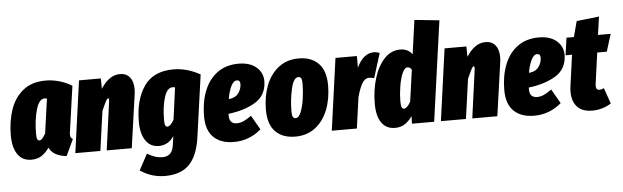

<svg xmlns="http://www.w3.org/2000/svg" viewBox="-56 -979 4604 1420"><g transform="rotate(-5 2246.0 -268.5)"><path d="M493 -499 446 -168Q443 -152 443 -140Q443 -127 447.5 -119Q452 -111 462 -106L405 16Q360 12 325.5 -6.5Q291 -25 277 -58Q249 -19 218 0.5Q187 20 144 20Q77 20 42 -31Q7 -82 7 -172Q7 -276 36 -362Q65 -448 130 -501Q195 -554 298 -554Q399 -554 493 -499ZM194 -167Q194 -139 199 -128Q204 -117 215 -117Q226 -117 237 -129.5Q248 -142 261 -164L297 -420Q288 -423 279 -423Q238 -423 216 -345.5Q194 -268 194 -167Z M949 -434Q949 -416 946 -395L890 0H704L753 -358Q754 -363 754 -371Q754 -383 748 -383Q741 -383 731.5 -365.5Q722 -348 698 -294L657 0H471L545 -534H707L708 -457Q770 -554 850 -554Q897 -554 923 -522.5Q949 -491 949 -434Z M1445 -499 1380 -35Q1361 98 1298.5 162Q1236 226 1118 226Q1017 226 934 169L998 50Q1031 69 1057 77.5Q1083 86 1111 86Q1145 86 1166.5 67.5Q1188 49 1195 0L1204 -63Q1162 1 1092 1Q1028 1 993.5 -50.5Q959 -102 959 -191Q959 -351 1028 -452.5Q1097 -554 1248 -554Q1299 -554 1349.5 -539.5Q1400 -525 1445 -499ZM1146 -186Q1146 -158 1151 -147Q1156 -136 1167 -136Q1178 -136 1191 -149Q1204 -162 1216 -183L1248 -420Q1239 -423 1229 -423Q1189 -423 1167.5 -354Q1146 -285 1146 -186Z M1910 -403Q1906 -302 1825 -253.5Q1744 -205 1625 -191V-177Q1625 -116 1681 -116Q1707 -116 1731 -127Q1755 -138 1789 -162L1850 -56Q1762 20 1647 20Q1551 20 1497 -32Q1443 -84 1443 -188Q1443 -293 1475.5 -376Q1508 -459 1572.5 -506.5Q1637 -554 1731 -554Q1815 -554 1863.5 -512Q1912 -470 1910 -403ZM1732 -404Q1732 -432 1708 -432Q1683 -432 1664.5 -394.5Q1646 -357 1636 -299Q1687 -304 1709.5 -336Q1732 -368 1732 -404Z M1903 -196Q1903 -295 1934 -376Q1965 -457 2027 -505.5Q2089 -554 2177 -554Q2271 -554 2324 -499.5Q2377 -445 2377 -337Q2377 -238 2345.5 -157Q2314 -76 2252.5 -28Q2191 20 2103 20Q2009 20 1956 -34Q1903 -88 1903 -196ZM2190 -367Q2190 -395 2183.5 -406Q2177 -417 2163 -417Q2127 -417 2108.5 -334.5Q2090 -252 2090 -167Q2090 -139 2096.5 -127.5Q2103 -116 2117 -116Q2141 -116 2157.5 -157.5Q2174 -199 2182 -257.5Q2190 -316 2190 -367Z M2778 -542 2721 -360Q2699 -366 2684 -366Q2652 -366 2631 -329.5Q2610 -293 2593 -229L2561 0H2375L2449 -534H2608V-448Q2657 -551 2735 -551Q2757 -551 2778 -542Z M3239 -744 3135 0H2970L2972 -56Q2945 -18 2915 1Q2885 20 2843 20Q2779 20 2744 -29Q2709 -78 2709 -171Q2709 -270 2735.5 -358Q2762 -446 2812 -500Q2862 -554 2931 -554Q2988 -554 3020 -511L3055 -763ZM2899 -174Q2899 -139 2905 -127.5Q2911 -116 2922 -116Q2944 -116 2971 -163L3004 -398Q2992 -418 2974 -418Q2951 -418 2934 -378Q2917 -338 2908 -280.5Q2899 -223 2899 -174Z M3663 -434Q3663 -416 3660 -395L3604 0H3418L3467 -358Q3468 -363 3468 -371Q3468 -383 3462 -383Q3455 -383 3445.5 -365.5Q3436 -348 3412 -294L3371 0H3185L3259 -534H3421L3422 -457Q3484 -554 3564 -554Q3611 -554 3637 -522.5Q3663 -491 3663 -434Z M4139 -403Q4135 -302 4054 -253.5Q3973 -205 3854 -191V-177Q3854 -116 3910 -116Q3936 -116 3960 -127Q3984 -138 4018 -162L4079 -56Q3991 20 3876 20Q3780 20 3726 -32Q3672 -84 3672 -188Q3672 -293 3704.5 -376Q3737 -459 3801.5 -506.5Q3866 -554 3960 -554Q4044 -554 4092.5 -512Q4141 -470 4139 -403ZM3961 -404Q3961 -432 3937 -432Q3912 -432 3893.5 -394.5Q3875 -357 3865 -299Q3916 -304 3938.5 -336Q3961 -368 3961 -404Z M4349 -174Q4348 -169 4348 -161Q4348 -129 4374 -129Q4389 -129 4407 -138L4448 -21Q4418 -1 4381 9.5Q4344 20 4308 20Q4235 20 4197 -20Q4159 -60 4159 -132Q4159 -152 4162 -174L4194 -405H4146L4164 -534H4219L4250 -650L4417 -669L4398 -534H4492L4452 -405H4381Z"/></g></svg>

Font: Fira Sans Extra Condensed Black
Style: Italic
Weight: 900
Width: 3
Italic angle: -8°
Designer: Carrois Corporate & Edenspiekermann AG
Foundry: Carrois Corporate GbR & Edenspiekermann AG
Version: Version 4.203